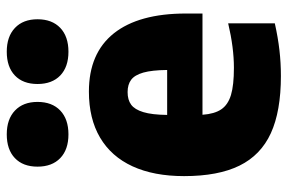

<svg xmlns="http://www.w3.org/2000/svg" viewBox="-162 -678 851 568"><g transform="rotate(-90 264.0 -394.5)"><path d="M507.5 -221.5H208Q210.5 -186 224 -166Q237.5 -146 266.5 -137.2Q295.5 -128.5 347 -128.5Q406.5 -128.5 478.5 -145.5V-7.5Q436 2 398.8 6.2Q361.5 10.5 322.5 10.5Q218.5 10.5 153.5 -19.2Q88.5 -49 57.5 -112Q26.5 -175 26.5 -276Q26.5 -365.5 55.5 -428.5Q84.5 -491.5 140.5 -524.5Q196.5 -557.5 276.5 -557.5Q390 -557.5 448.8 -483.8Q507.5 -410 507.5 -270.5ZM207.5 -326H340.5Q340 -371 332.8 -396.5Q325.5 -422 311.5 -432.5Q297.5 -443 275 -443Q252 -443 237.8 -432.5Q223.5 -422 215.8 -396.5Q208 -371 207.5 -326ZM54.5 -709.5Q54.5 -752.5 79.8 -776.5Q105 -800.5 150 -800.5Q195 -800.5 220.5 -776.2Q246 -752 246 -709.5Q246 -666.5 220.5 -642.2Q195 -618 150 -618Q105 -618 79.8 -642.2Q54.5 -666.5 54.5 -709.5ZM299 -709.5Q299 -752.5 324.2 -776.5Q349.5 -800.5 394.5 -800.5Q439.5 -800.5 465 -776.2Q490.5 -752 490.5 -709.5Q490.5 -666.5 465 -642.2Q439.5 -618 394.5 -618Q349.5 -618 324.2 -642.2Q299 -666.5 299 -709.5Z"/></g></svg>

Font: Encode Sans Semi Condensed ExBd
Style: Regular
Weight: 800
Width: 4
Designer: Multiple Designers
Foundry: Impallari Type
Version: Version 2.000